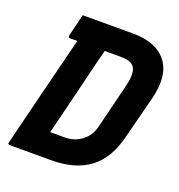

<svg xmlns="http://www.w3.org/2000/svg" viewBox="-127 -807 854 914"><g transform="rotate(20 300.0 -350.0)"><path d="M528 -226Q500 -111 427 -55.5Q354 0 232 0H22Q11 0 14 -11Q46 -141 82 -285Q118 -429 155 -576H118Q113 -576 111 -579.5Q109 -583 110 -587Q117 -617 123.5 -644Q130 -671 137 -700H394Q510 -700 562.5 -633Q615 -566 583 -440ZM182 -124H254Q304 -124 341 -151.5Q378 -179 390 -228L444 -447Q466 -531 440 -557Q430 -568 412 -572Q394 -576 369 -576H294Q289 -559 285 -541.5Q281 -524 276 -506Q253 -411 229.5 -315Q206 -219 182 -124Z"/></g></svg>

Font: Recursive Mn Lnr St
Style: Bold Italic
Weight: 700
Italic angle: -15°
Monospace: yes
Version: Version 1.079;hotconv 1.0.112;makeotfexe 2.5.65598; ttfautoh